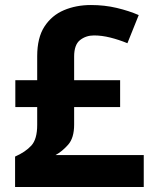

<svg xmlns="http://www.w3.org/2000/svg" viewBox="-20 -744 612 764"><path d="M342 -724Q396 -724 444.5 -712.5Q493 -701 532 -684L487 -572Q453 -586 419 -594.5Q385 -603 354 -603Q322 -603 298.5 -584.5Q275 -566 275 -519V-425H458V-318H275V-248Q275 -195 251 -168Q227 -141 201 -127H552V0H40V-121Q81 -139 104.5 -164.5Q128 -190 128 -247V-318H41V-425H128V-520Q128 -594 157 -638.5Q186 -683 234.5 -703.5Q283 -724 342 -724Z"/></svg>

Font: Noto Sans Sinhala UI
Style: Bold
Weight: 700
Designer: Jelle Bosma - Monotype Design Team
Foundry: Monotype Imaging Inc.
Version: Version 2.006; ttfautohint (v1.8.4.7-5d5b)